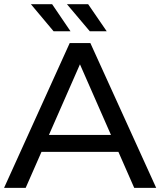

<svg xmlns="http://www.w3.org/2000/svg" viewBox="-21 -908 775 928"><path d="M316 -700H415.7L733.9 0H627.7L345 -643.7H385.9L103.1 0H-1.3ZM162 -255.7H555L583.9 -174.1H134ZM302.6 -887.6H405.1L494.7 -757H412.9ZM128.4 -887.6H231L319.7 -757H237.9Z"/></svg>

Font: iiserrat Thin
Style: Regular
Weight: 100
Designer: Akira Ohta
Foundry: Akira Ohta
Version: Version 1.200;Glyphs 3.3.1 (3343)